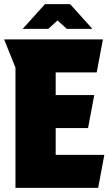

<svg xmlns="http://www.w3.org/2000/svg" viewBox="-20 -911 541 931"><path d="M0 -720H479L449 -560H250V-450H437L407 -290H250V-160H486L456 0H55V-583ZM90 -771 198 -891H320L428 -771H304L259 -812L214 -771Z"/></svg>

Font: Protest Strike
Style: Regular
Weight: 400
Designer: Octavio Pardo
Foundry: Ashler Design
Version: Version 2.005; ttfautohint (v1.8.4.7-5d5b)